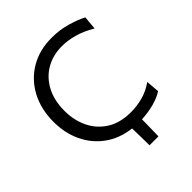

<svg xmlns="http://www.w3.org/2000/svg" viewBox="-239 -868 1163 1163"><g transform="rotate(-45 342.5 -286.0)"><path d="M361 154Q360.5 117 360 80.5Q359 44 358.5 7.5Q262 -4.5 193 -54.5Q124 -104.5 87 -182.8Q50 -261 50 -357.5Q50 -465.5 94.2 -548.8Q138.5 -632 217.8 -679Q297 -726 402 -726Q472.5 -726 534.5 -707.5Q596.5 -689 634 -668.5L626 -581.5Q568 -616 514 -631Q460 -646 409.5 -646Q332.5 -646 272.5 -611Q212.5 -576 178.2 -511.2Q144 -446.5 144 -357Q144 -277.5 175.5 -211.8Q207 -146 269.2 -106.5Q331.5 -67 424 -67Q474.5 -67 525.5 -80.5Q576.5 -94 622.5 -127L629.5 -41Q591.5 -17 541.8 -4.5Q492 8 440 10.5Q439.5 46.5 439 82.5Q438 118 437.5 154Z"/></g></svg>

Font: Heraclito
Style: Regular
Weight: 400
Designer: Kostas Bartsokas (font) & Cristiano Sobral (main changes)
Foundry: Kostas Bartsokas (font) & Cristiano Sobral (main changes)
Version: Version 1.00;July 8, 2020;FontCreator 13.0.0.2655 64-bit